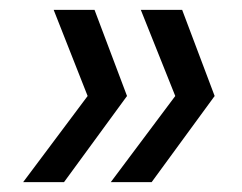

<svg xmlns="http://www.w3.org/2000/svg" viewBox="-20 -490 492 390"><path d="M172 -470 238 -295 110 -120H27L158 -295L89 -470ZM350 -470 416 -295 288 -120H205L336 -295L266 -470Z"/></svg>

Font: DM Sans 16pt
Style: Italic
Weight: 400
Italic angle: -10°
Version: Version 4.004;gftools[0.9.30]